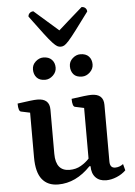

<svg xmlns="http://www.w3.org/2000/svg" viewBox="-61 -962 716 1020"><g transform="rotate(-5 297.0 -452.0)"><path d="M208 12Q152 12 122 -25.5Q92 -63 92 -143V-381L45 -391Q30 -393 30 -435Q73 -441 97 -444Q121 -447 136 -447Q201 -447 201 -388V-152Q201 -60 275 -60Q309 -60 335.5 -75.5Q362 -91 380 -111V-381L333 -391Q318 -393 318 -435Q400 -447 424 -447Q489 -447 489 -388V-86Q489 -51 517 -51Q540 -51 560 -66L569 -32Q549 -12 520 0Q491 12 464 12Q428 12 407.5 -9.5Q387 -31 387 -70H381Q303 12 208 12ZM384 -548Q353 -548 338.5 -565Q324 -582 324 -608Q324 -633 343 -650Q362 -667 384 -667Q414 -667 429.5 -650.5Q445 -634 445 -608Q445 -584 426 -566Q407 -548 384 -548ZM187 -548Q157 -548 142 -565Q127 -582 127 -608Q127 -633 146 -650Q165 -667 187 -667Q216 -667 232 -650.5Q248 -634 248 -608Q248 -584 229 -566Q210 -548 187 -548ZM285 -716Q275 -716 266 -721Q257 -726 241.5 -742.5Q226 -759 199.5 -794Q173 -829 128 -890Q128 -901 136 -908.5Q144 -916 156 -916Q249 -835 285 -803Q304 -820 335 -847.5Q366 -875 413 -916Q426 -916 433.5 -908.5Q441 -901 441 -890Q396 -829 369.5 -794Q343 -759 328 -742.5Q313 -726 304 -721Q295 -716 285 -716Z"/></g></svg>

Font: Petrona SemiBold
Style: Regular
Weight: 600
Designer: Ringo R. Seeber
Foundry: Ringo R. Seeber
Version: Version 2.001; ttfautohint (v1.8.3)